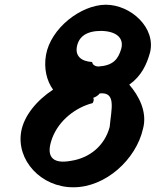

<svg xmlns="http://www.w3.org/2000/svg" viewBox="-20 -830 660 814"><path d="M70 -273C48 -151 154 -36 290 -36C428 -35 557 -155 586 -283C606 -354 569 -424 528 -471C580 -508 602 -557 616 -607C642 -712 535 -810 428 -810C322 -809 195 -710 175 -597C165 -540 178 -487 205 -450C135 -404 82 -339 70 -273ZM202 -246C230 -319 299 -374 373 -393C379 -404 378 -412 375 -415C386 -419 396 -425 403 -434C474 -441 452 -368 445 -292C424 -213 361 -160 280 -148C198 -133 173 -170 202 -246ZM306 -632C314 -675 347 -699 409 -699C470 -698 507 -671 494 -623C481 -579 460 -552 397 -548C387 -548 378 -553 374 -558C371 -564 370 -567 371 -567C322 -570 299 -594 306 -632Z"/></svg>

Font: Ember
Style: Ita
Weight: 400
Designer: Stig
Foundry: Cannot Into Space Fonts
Version: Version 0.127